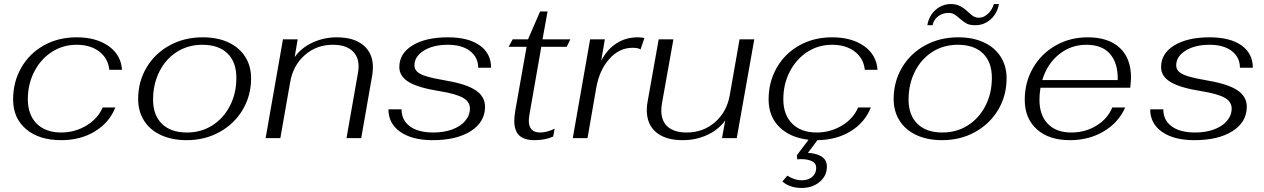

<svg xmlns="http://www.w3.org/2000/svg" viewBox="-20 -685 6268 952"><path d="M45 -192Q45 -279 85.5 -349.5Q126 -420 197.5 -460Q269 -500 360 -500Q457 -500 518.5 -456.5Q580 -413 585 -339H522Q516 -396 472 -429.5Q428 -463 360 -463Q292 -463 237 -427.5Q182 -392 150 -330Q118 -268 118 -193Q118 -116 162 -72Q206 -28 283 -28Q350 -28 407 -61.5Q464 -95 489 -152H552Q522 -77 450.5 -33.5Q379 10 284 10Q174 10 109.5 -44.5Q45 -99 45 -192Z M665 -194Q665 -280 706.5 -350Q748 -420 821 -460Q894 -500 985 -500Q1058 -500 1112 -475Q1166 -450 1195.5 -404Q1225 -358 1225 -297Q1225 -211 1183.5 -141Q1142 -71 1069 -30.5Q996 10 905 10Q833 10 778.5 -15Q724 -40 694.5 -86.5Q665 -133 665 -194ZM1152 -299Q1152 -377 1108 -420Q1064 -463 983 -463Q913 -463 857.5 -428Q802 -393 770.5 -330.5Q739 -268 739 -191Q739 -114 783 -71Q827 -28 907 -28Q977 -28 1032.5 -63Q1088 -98 1120 -160Q1152 -222 1152 -299Z M1383 -490H1456L1441 -402Q1474 -448 1530 -474Q1586 -500 1650 -500Q1735 -500 1782 -460.5Q1829 -421 1829 -352Q1829 -334 1826 -314L1771 0H1698L1755 -324Q1758 -341 1758 -356Q1758 -406 1725 -434.5Q1692 -463 1630 -463Q1550 -463 1492 -412.5Q1434 -362 1419 -279L1370 0H1297Z M1906 -143H1971Q1971 -89 2012.5 -58.5Q2054 -28 2129 -28Q2181 -28 2222 -43Q2263 -58 2286.5 -85.5Q2310 -113 2310 -147Q2310 -181 2275 -200.5Q2240 -220 2160 -233Q2053 -250 2006.5 -278.5Q1960 -307 1960 -352Q1960 -420 2025.5 -460Q2091 -500 2201 -500Q2302 -500 2358.5 -460Q2415 -420 2415 -349H2351Q2351 -401 2310.5 -432Q2270 -463 2201 -463Q2128 -463 2081.5 -434Q2035 -405 2035 -361Q2035 -342 2049 -329Q2063 -316 2096.5 -306Q2130 -296 2194 -285Q2293 -268 2339 -237Q2385 -206 2385 -156Q2385 -80 2314.5 -35Q2244 10 2125 10Q2024 10 1965 -31Q1906 -72 1906 -143Z M2530 -86Q2530 -105 2535 -137L2591 -453H2502L2522 -490H2598L2658 -628H2695L2670 -490H2808L2790 -453H2664L2606 -122Q2602 -96 2602 -87Q2602 -28 2658 -28Q2692 -28 2730 -47L2723 -8Q2683 10 2630 10Q2579 10 2554.5 -13.5Q2530 -37 2530 -86Z M2906 -490H2979L2961 -384Q2990 -440 3036.5 -470Q3083 -500 3142 -500Q3164 -500 3175 -496L3156 -440Q3144 -448 3116 -448Q3050 -448 3000.5 -392Q2951 -336 2936 -247L2893 0H2820Z M3187 -139Q3187 -161 3191 -181L3246 -490H3319L3262 -171Q3259 -153 3259 -137Q3259 -84 3291.5 -56Q3324 -28 3385 -28Q3466 -28 3524.5 -78.5Q3583 -129 3598 -211L3647 -490H3720L3633 0H3560L3576 -88Q3543 -42 3487 -16Q3431 10 3365 10Q3280 10 3233.5 -29Q3187 -68 3187 -139Z M4235 -152H4298Q4268 -77 4197.5 -34Q4127 9 4033 10L3986 73Q4028 75 4054 91.5Q4080 108 4080 141Q4080 187 4044 217Q4008 247 3955 247Q3897 247 3859 215L3884 186Q3920 209 3955 209Q3987 209 4007 192Q4027 175 4027 148Q4027 124 4005.5 114Q3984 104 3952 104L3933 105L3931 85L3989 8Q3897 -3 3844 -55.5Q3791 -108 3791 -192Q3791 -279 3831.5 -349.5Q3872 -420 3943.5 -460Q4015 -500 4106 -500Q4203 -500 4264.5 -456.5Q4326 -413 4331 -339H4268Q4262 -396 4218 -429.5Q4174 -463 4106 -463Q4038 -463 3983 -427.5Q3928 -392 3896 -330Q3864 -268 3864 -193Q3864 -116 3908 -72Q3952 -28 4029 -28Q4096 -28 4153 -61.5Q4210 -95 4235 -152Z M4411 -194Q4411 -280 4452.5 -350Q4494 -420 4567 -460Q4640 -500 4731 -500Q4804 -500 4858 -475Q4912 -450 4941.5 -404Q4971 -358 4971 -297Q4971 -211 4929.5 -141Q4888 -71 4815 -30.5Q4742 10 4651 10Q4579 10 4524.5 -15Q4470 -40 4440.5 -86.5Q4411 -133 4411 -194ZM4898 -299Q4898 -377 4854 -420Q4810 -463 4729 -463Q4659 -463 4603.5 -428Q4548 -393 4516.5 -330.5Q4485 -268 4485 -191Q4485 -114 4529 -71Q4573 -28 4653 -28Q4723 -28 4778.5 -63Q4834 -98 4866 -160Q4898 -222 4898 -299ZM4696 -665Q4721 -665 4741 -654.5Q4761 -644 4780 -626Q4783 -624 4792.5 -615Q4802 -606 4812 -601.5Q4822 -597 4833 -597Q4857 -597 4878 -616Q4899 -635 4908 -665H4933Q4925 -619 4892.5 -589.5Q4860 -560 4816 -560Q4787 -560 4771.5 -569Q4756 -578 4735 -596Q4722 -608 4710.5 -614.5Q4699 -621 4684 -621Q4654 -621 4632 -604.5Q4610 -588 4604 -560H4578Q4586 -607 4619 -636Q4652 -665 4696 -665Z M5588 -300Q5588 -286 5584 -250H5139Q5134 -218 5134 -190Q5134 -114 5175.5 -71Q5217 -28 5292 -28Q5361 -28 5416.5 -62Q5472 -96 5495 -152H5559Q5526 -77 5452.5 -33.5Q5379 10 5285 10Q5181 10 5121 -44Q5061 -98 5061 -190Q5061 -277 5102 -348Q5143 -419 5214.5 -459.5Q5286 -500 5373 -500Q5476 -500 5532 -448Q5588 -396 5588 -300ZM5522 -288Q5524 -371 5484.5 -417Q5445 -463 5367 -463Q5290 -463 5231 -415.5Q5172 -368 5148 -288Z M5683 -143H5748Q5748 -89 5789.5 -58.5Q5831 -28 5906 -28Q5958 -28 5999 -43Q6040 -58 6063.5 -85.5Q6087 -113 6087 -147Q6087 -181 6052 -200.5Q6017 -220 5937 -233Q5830 -250 5783.5 -278.5Q5737 -307 5737 -352Q5737 -420 5802.5 -460Q5868 -500 5978 -500Q6079 -500 6135.5 -460Q6192 -420 6192 -349H6128Q6128 -401 6087.5 -432Q6047 -463 5978 -463Q5905 -463 5858.5 -434Q5812 -405 5812 -361Q5812 -342 5826 -329Q5840 -316 5873.5 -306Q5907 -296 5971 -285Q6070 -268 6116 -237Q6162 -206 6162 -156Q6162 -80 6091.5 -35Q6021 10 5902 10Q5801 10 5742 -31Q5683 -72 5683 -143Z"/></svg>

Font: Fahkwang Light
Style: Italic
Weight: 300
Italic angle: -10°
Version: Version 1.000; ttfautohint (v1.6)